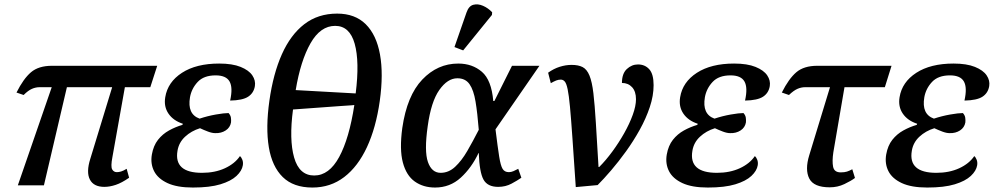

<svg xmlns="http://www.w3.org/2000/svg" viewBox="-20 -831 4457 861"><path d="M60 0 212 -440H158Q140 -440 123 -432.5Q106 -425 86 -405L54 -416Q85 -478 119 -507Q153 -536 213 -536H685L654 -440H540L484 -126Q476 -84 483 -71.5Q490 -59 504 -59Q513 -59 523 -62Q533 -65 548 -74L559 -34Q526 -11 499 -2Q472 7 448 7Q400 7 383 -26Q366 -59 385 -119L483 -440H280L177 0Z M845 10Q774 10 731 -10Q688 -30 671 -63.5Q654 -97 661 -138Q668 -178 688.5 -204Q709 -230 738 -246Q767 -262 798 -271L800 -276Q757 -290 735.5 -321.5Q714 -353 721 -395Q732 -463 796 -504.5Q860 -546 963 -546Q1022 -546 1059 -531Q1096 -516 1111.5 -493Q1127 -470 1123 -445Q1118 -414 1093 -397.5Q1068 -381 1012 -380Q1025 -438 1009.5 -465.5Q994 -493 947 -493Q894 -493 866.5 -463.5Q839 -434 832 -395Q819 -319 875 -299Q911 -311 948 -317.5Q985 -324 1005 -324Q1014 -314 1015.5 -303Q1017 -292 1016 -282Q1012 -259 992 -246Q972 -233 945 -234Q931 -234 912.5 -241Q894 -248 877 -256Q838 -244 810 -218Q782 -192 776 -155Q759 -56 886 -56Q944 -56 988.5 -76.5Q1033 -97 1056 -131Q1063 -125 1067 -114Q1071 -103 1069 -90Q1065 -65 1040.5 -42Q1016 -19 968.5 -4.5Q921 10 845 10Z M1381 10Q1296 10 1248 -37Q1200 -84 1185.5 -171Q1171 -258 1188 -379Q1205 -500 1244 -587.5Q1283 -675 1344.5 -722.5Q1406 -770 1492 -770Q1572 -770 1620 -722.5Q1668 -675 1684 -587Q1700 -499 1683 -378Q1666 -258 1625.5 -171Q1585 -84 1523.5 -37Q1462 10 1381 10ZM1575 -412Q1593 -555 1570.5 -635Q1548 -715 1483 -715Q1417 -715 1372.5 -637Q1328 -559 1306 -427ZM1389 -44Q1456 -44 1501 -127Q1546 -210 1569 -360L1294 -340Q1276 -205 1299 -124.5Q1322 -44 1389 -44Z M1931 10Q1878 10 1840 -17Q1802 -44 1786.5 -102.5Q1771 -161 1784 -257Q1805 -402 1873.5 -474Q1942 -546 2035 -546Q2098 -546 2141 -509Q2184 -472 2192 -378H2197L2276 -536H2399L2202 -251Q2212 -170 2218.5 -129Q2225 -88 2234 -73.5Q2243 -59 2262 -59Q2272 -59 2282.5 -63.5Q2293 -68 2304 -74L2318 -34Q2301 -22 2274 -7.5Q2247 7 2214 7Q2166 7 2148 -26Q2130 -59 2127 -145H2126Q2095 -79 2046.5 -34.5Q1998 10 1931 10ZM1956 -56Q1992 -56 2021 -83Q2050 -110 2075.5 -154Q2101 -198 2127 -249Q2121 -324 2112.5 -375.5Q2104 -427 2085.5 -453.5Q2067 -480 2031 -480Q1987 -480 1950 -427.5Q1913 -375 1898 -265Q1882 -153 1899 -104.5Q1916 -56 1956 -56ZM2057 -605 2018 -620 2072 -775Q2082 -804 2102.5 -809.5Q2123 -815 2146 -805Q2169 -795 2187 -776L2186 -764Z M2438 -505Q2463 -523 2490 -531.5Q2517 -540 2543 -540Q2574 -540 2593 -530Q2612 -520 2623.5 -492Q2635 -464 2641 -413Q2647 -362 2652 -281Q2657 -200 2664 -82H2667Q2697 -112 2726 -151.5Q2755 -191 2779 -233.5Q2803 -276 2817.5 -316Q2832 -356 2832 -386Q2832 -421 2814.5 -440Q2797 -459 2769 -459Q2769 -501 2791 -521.5Q2813 -542 2841 -542Q2872 -542 2891.5 -520.5Q2911 -499 2911 -449Q2911 -402 2894 -351Q2877 -300 2849 -249.5Q2821 -199 2787.5 -152.5Q2754 -106 2720.5 -67Q2687 -28 2660 -1L2562 8Q2553 -124 2547 -211.5Q2541 -299 2536 -352Q2531 -405 2525.5 -431Q2520 -457 2512.5 -465.5Q2505 -474 2495 -474Q2484 -474 2474 -470Q2464 -466 2450 -458Z M3154 10Q3083 10 3040 -10Q2997 -30 2980 -63.5Q2963 -97 2970 -138Q2977 -178 2997.5 -204Q3018 -230 3047 -246Q3076 -262 3107 -271L3109 -276Q3066 -290 3044.5 -321.5Q3023 -353 3030 -395Q3041 -463 3105 -504.5Q3169 -546 3272 -546Q3331 -546 3368 -531Q3405 -516 3420.5 -493Q3436 -470 3432 -445Q3427 -414 3402 -397.5Q3377 -381 3321 -380Q3334 -438 3318.5 -465.5Q3303 -493 3256 -493Q3203 -493 3175.5 -463.5Q3148 -434 3141 -395Q3128 -319 3184 -299Q3220 -311 3257 -317.5Q3294 -324 3314 -324Q3323 -314 3324.5 -303Q3326 -292 3325 -282Q3321 -259 3301 -246Q3281 -233 3254 -234Q3240 -234 3221.5 -241Q3203 -248 3186 -256Q3147 -244 3119 -218Q3091 -192 3085 -155Q3068 -56 3195 -56Q3253 -56 3297.5 -76.5Q3342 -97 3365 -131Q3372 -125 3376 -114Q3380 -103 3378 -90Q3374 -65 3349.5 -42Q3325 -19 3277.5 -4.5Q3230 10 3154 10Z M3701 9Q3629 9 3609 -30.5Q3589 -70 3609 -135L3702 -440H3591Q3573 -440 3556 -432.5Q3539 -425 3518 -405L3486 -416Q3517 -478 3551 -507Q3585 -536 3645 -536H3978L3948 -440H3767L3717 -148Q3711 -108 3716 -83Q3721 -58 3750 -58Q3767 -58 3778 -61.5Q3789 -65 3802 -72L3814 -33Q3797 -20 3766.5 -5.5Q3736 9 3701 9Z M4138 10Q4067 10 4024 -10Q3981 -30 3964 -63.5Q3947 -97 3954 -138Q3961 -178 3981.5 -204Q4002 -230 4031 -246Q4060 -262 4091 -271L4093 -276Q4050 -290 4028.5 -321.5Q4007 -353 4014 -395Q4025 -463 4089 -504.5Q4153 -546 4256 -546Q4315 -546 4352 -531Q4389 -516 4404.5 -493Q4420 -470 4416 -445Q4411 -414 4386 -397.5Q4361 -381 4305 -380Q4318 -438 4302.5 -465.5Q4287 -493 4240 -493Q4187 -493 4159.5 -463.5Q4132 -434 4125 -395Q4112 -319 4168 -299Q4204 -311 4241 -317.5Q4278 -324 4298 -324Q4307 -314 4308.5 -303Q4310 -292 4309 -282Q4305 -259 4285 -246Q4265 -233 4238 -234Q4224 -234 4205.5 -241Q4187 -248 4170 -256Q4131 -244 4103 -218Q4075 -192 4069 -155Q4052 -56 4179 -56Q4237 -56 4281.5 -76.5Q4326 -97 4349 -131Q4356 -125 4360 -114Q4364 -103 4362 -90Q4358 -65 4333.5 -42Q4309 -19 4261.5 -4.5Q4214 10 4138 10Z"/></svg>

Font: Noto Serif Medium
Style: Italic
Weight: 500
Italic angle: -12°
Designer: Monotype Design Team
Foundry: Monotype Imaging Inc.
Version: Version 2.014; ttfautohint (v1.8.4.7-5d5b)